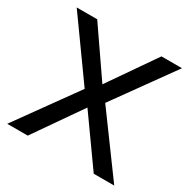

<svg xmlns="http://www.w3.org/2000/svg" viewBox="-155 -823 950 965"><g transform="rotate(30 320.5 -340.5)"><path d="M139 -681 336 -395H314L512 -681H631L376 -326L357 -374L631 0H512L295 -305H341L129 0H10L279 -374L274 -326L20 -681Z"/></g></svg>

Font: Gabarito
Style: Regular
Weight: 400
Designer: Leandro Assis / Alvaro Franca / Felipe Casaprima
Foundry: Naipe Foundry
Version: Version 1.000